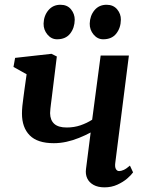

<svg xmlns="http://www.w3.org/2000/svg" viewBox="-20 -796 632 826"><path d="M224.5 -553 202 -370.5Q200.5 -359.5 199.2 -348.8Q198 -338 196.8 -328Q195.5 -318 195.5 -309Q196 -279 213.5 -263.2Q231 -247.5 267 -247.5Q299 -247.5 326.5 -257Q354 -266.5 376.5 -281L413 -557H534.5L476 -96Q473.5 -78 478.5 -69Q483.5 -60 492.5 -60Q501 -60 512.2 -65Q523.5 -70 539 -83.5L552.5 -54.5Q545 -43.5 527.5 -28.2Q510 -13 484.8 -1.5Q459.5 10 429.5 10Q401.5 10 382.5 -0.5Q363.5 -11 355.2 -28.8Q347 -46.5 350 -69L370 -226Q346.5 -213.5 320 -202.8Q293.5 -192 266 -186Q238.5 -180 211.5 -180Q141 -180 107.8 -213.8Q74.5 -247.5 74.5 -307.5Q74.5 -322.5 76.2 -339.8Q78 -357 80.5 -374.8Q83 -392.5 85 -409L94.5 -476.5L38 -508L45 -547L201.5 -564.5ZM225.5 -627Q201 -627 184 -647.5Q167 -668 167.5 -694.5Q168.5 -728.5 188.2 -752Q208 -775.5 240 -775.5Q269.5 -775.5 285.5 -755.8Q301.5 -736 301.5 -711Q301 -676 281.8 -651.5Q262.5 -627 225.5 -627ZM424 -627Q399.5 -627 382.5 -647.5Q365.5 -668 366 -694.5Q367 -728.5 386.5 -752Q406 -775.5 438.5 -775.5Q467.5 -775.5 484 -755.8Q500.5 -736 500 -711Q499.5 -676 480.2 -651.5Q461 -627 424 -627Z"/></svg>

Font: Merriweather 24pt SemiBold
Style: Italic
Weight: 600
Italic angle: -7.8°
Version: Version 2.101